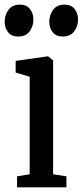

<svg xmlns="http://www.w3.org/2000/svg" viewBox="-40 -808 356 828"><path d="M33.5 0V-47.5L88 -56.5V-477L27.5 -495V-545.5L165 -565H167.5L189 -547.5V-56.5L246.5 -47.5V0ZM37.5 -650.5Q10 -650.5 -5 -669Q-20 -687.5 -20 -714Q-20 -743 -3.5 -765.5Q13 -788 45.5 -788H46.5Q74.5 -788 89.2 -769.2Q104 -750.5 104 -724Q104 -695 87.8 -672.8Q71.5 -650.5 38.5 -650.5ZM230 -650.5Q202 -650.5 187.2 -669Q172.5 -687.5 172.5 -714Q172.5 -743 189 -765.5Q205.5 -788 237.5 -788H238.5Q267 -788 281.8 -769.2Q296.5 -750.5 296.5 -724Q296.5 -695 280 -672.8Q263.5 -650.5 231 -650.5Z"/></svg>

Font: Merriweather 24pt SemiCondensed
Style: Regular
Weight: 400
Width: 4
Designer: Eben Sorkin
Foundry: Eben Sorkin
Version: Version 2.100